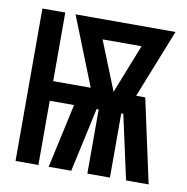

<svg xmlns="http://www.w3.org/2000/svg" viewBox="-65 -583 629 645"><g transform="rotate(10 250.0 -260.0)"><path d="M29 0V-520H107V-286H235L142 -520H483L390 -286H421L483 0H406L358 -219H351V0H274V-219H267L219 0H142L190 -219H107V0ZM313 -286 379 -453H246Z"/></g></svg>

Font: Iosevka SS04
Style: Bold
Weight: 700
Monospace: yes
Designer: Belleve Invis
Foundry: Belleve Invis
Version: Version 19.0.0; ttfautohint (v1.8.4)